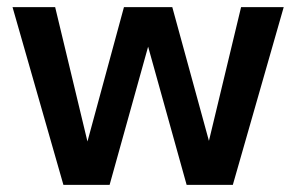

<svg xmlns="http://www.w3.org/2000/svg" viewBox="-20 -516 827 536"><path d="M157 0 15 -496H134L234 -80H213L326 -496H461L575 -80H553L653 -496H772L630 0H501L382 -427H405L286 0Z"/></svg>

Font: DM Sans 28pt SemiBold
Style: Regular
Weight: 600
Version: Version 4.004;gftools[0.9.30]